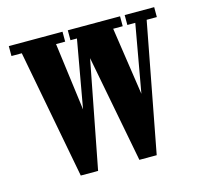

<svg xmlns="http://www.w3.org/2000/svg" viewBox="-83 -612 728 701"><g transform="rotate(-15 281.5 -262.0)"><path d="M360.5 1 267 -486H230.5V-523.5H428V-486H392L430 -230L475.5 -486H445.5V-523.5H557V-486H518.5L426 1ZM139 1 46.5 -486H7.5V-523.5H210.5V-486H176L209.5 -230L255 -486H240.5V-523.5H337V-486H298.5L204.5 1Z"/></g></svg>

Font: Imbue Thin 10pt
Style: Bold
Weight: 700
Version: Version 1.102